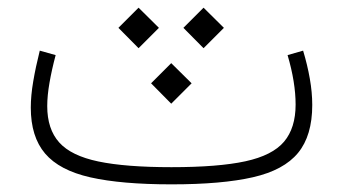

<svg xmlns="http://www.w3.org/2000/svg" viewBox="-20 -482 896 502"><path d="M459.5 -409.2 512.2 -461.9 565.4 -409.2 512.2 -356ZM289.6 -409.2 342.3 -461.9 395.5 -409.2 342.3 -356ZM375 -264.2 427.7 -316.9 481 -264.2 427.7 -210.9ZM772.5 -349.6Q783.7 -312.5 790 -276.6Q796.4 -240.7 796.4 -207.5Q796.4 -127.4 759.3 -82.3Q722.2 -37.1 641.4 -18.6Q560.5 0 428.2 0Q297.4 0 216.3 -18.3Q135.3 -36.6 97.9 -80.6Q60.5 -124.5 60.5 -200.7Q60.5 -231.9 66.9 -269.3Q73.2 -306.6 84 -349.6L125.5 -337.9Q115.2 -299.3 109.4 -265.6Q103.5 -231.9 103.5 -204.6Q103.5 -144.5 134.8 -109.6Q166 -74.7 237.3 -59.8Q308.6 -44.9 428.2 -44.9Q550.8 -44.9 621.6 -60.3Q692.4 -75.7 722.7 -111.6Q752.9 -147.5 752.9 -208.5Q752.9 -266.6 731.9 -337.9Z"/></svg>

Font: Estedad-FD ExtraLight
Style: Regular
Weight: 200
Designer: Amin Abedi
Version: Version 7.3